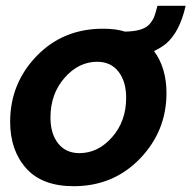

<svg xmlns="http://www.w3.org/2000/svg" viewBox="-20 -632 660 662"><path d="M620 -612Q600 -522 552 -481Q533 -466 511 -456Q554 -398 554 -311Q554 -180 462.5 -85Q371 10 234 10Q125 10 70 -52Q15 -114 15 -212Q15 -344 106 -438.5Q197 -533 335 -533Q380 -533 411 -523Q471 -524 493 -546Q497 -550 500 -554Q503 -558 506 -563Q509 -568 510.5 -571Q512 -574 514 -581Q516 -588 517 -590.5Q518 -593 520 -601.5Q522 -610 523 -612ZM254 -104Q318 -104 366.5 -159Q415 -214 415 -295Q415 -351 388.5 -385Q362 -419 315 -419Q251 -419 202.5 -363.5Q154 -308 154 -227Q154 -171 180.5 -137.5Q207 -104 254 -104Z"/></svg>

Font: Raleway-v4020
Style: Bold Italic
Weight: 700
Italic angle: -12°
Designer: Matt McInerney, Pablo Impallari, Rodrigo Fuenzalida
Foundry: Matt McInerney, Pablo Impallari, Rodrigo Fuenzalida
Version: Version 4.020;PS 004.020;hotconv 1.0.88;makeotf.lib2.5.64775